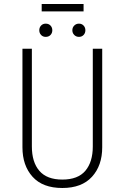

<svg xmlns="http://www.w3.org/2000/svg" viewBox="-20 -927 622 958"><path d="M490 -192Q490 -101 439 -45Q388 11 291 11Q193 11 142.5 -45Q92 -101 92 -192V-684H139V-196Q139 -118 176.5 -74.5Q214 -31 291 -31Q369 -31 406 -75Q443 -119 443 -196V-684H490ZM241 -776Q241 -762 232 -752.5Q223 -743 208 -743Q194 -743 185 -752.5Q176 -762 176 -776Q176 -790 185 -799.5Q194 -809 208 -809Q223 -809 232 -799.5Q241 -790 241 -776ZM406 -776Q406 -762 397 -752.5Q388 -743 374 -743Q360 -743 350.5 -752.5Q341 -762 341 -776Q341 -790 350.5 -799.5Q360 -809 374 -809Q388 -809 397 -799.5Q406 -790 406 -776ZM397 -870H188V-907H397Z"/></svg>

Font: Fira Sans Condensed ExtraLight
Style: Regular
Weight: 275
Width: 3
Designer: Carrois Corporate & Edenspiekermann AG
Foundry: Carrois Corporate GbR & Edenspiekermann AG
Version: Version 4.203